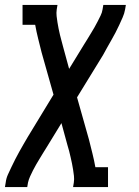

<svg xmlns="http://www.w3.org/2000/svg" viewBox="-43 -550 563 775"><path d="M-23 205 -20 187Q-18 170 -11 154.5Q-4 139 3.5 123.5Q11 108 18.5 93Q26 78 34.5 63Q43 48 51.5 33Q60 18 69 3L173 -168L125 -338Q118 -366 111 -394Q104 -422 99 -450H48V-530H189L186 -512Q184 -498 185.5 -485Q187 -472 189 -459.5Q191 -447 193.5 -434.5Q196 -422 199 -409.5Q202 -397 205.5 -384.5Q209 -372 212 -360L236 -272L296 -370Q303 -381 310 -392.5Q317 -404 324 -415.5Q331 -427 338 -439Q345 -451 351 -463Q357 -475 363 -487Q369 -499 371 -512L374 -530H465L462 -512Q459 -495 452 -479.5Q445 -464 438 -448.5Q431 -433 423 -418Q415 -403 406.5 -388Q398 -373 389.5 -358Q381 -343 373 -328L268 -157L316 13Q323 41 330 69Q337 97 342 125H393V205H252L255 187Q257 173 255.5 160Q254 147 252 134.5Q250 122 247.5 109.5Q245 97 242 84.5Q239 72 236 59.5Q233 47 229 35L205 -53L145 45Q138 56 131 67.5Q124 79 117 90.5Q110 102 103 114Q96 126 90 138Q84 150 78.5 162Q73 174 70 187L67 205Z"/></svg>

Font: Iosevka Curly Slab MdObl
Style: Regular
Weight: 500
Italic angle: -9°
Monospace: yes
Designer: Belleve Invis
Foundry: Belleve Invis
Version: Version 11.0.0; ttfautohint (v1.8.3)